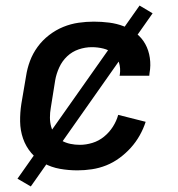

<svg xmlns="http://www.w3.org/2000/svg" viewBox="-20 -606 640 692"><path d="M259 8Q227 8 196 2.5Q165 -3 138.5 -17.5Q112 -32 92.5 -55Q73 -78 63 -107Q53 -136 52.5 -168Q52 -200 57 -232L74 -332Q78 -359 88 -386Q98 -413 115.5 -437Q133 -461 157 -479.5Q181 -498 208 -509Q235 -520 263 -524Q291 -528 318 -528Q346 -528 373.5 -524.5Q401 -521 425.5 -511.5Q450 -502 470.5 -486Q491 -470 503.5 -447.5Q516 -425 520 -397.5Q524 -370 519 -343L518 -333H411L412 -338Q415 -360 409 -380Q403 -400 388 -413Q373 -426 352.5 -431Q332 -436 311 -436Q287 -436 263.5 -428Q240 -420 222 -403Q204 -386 193.5 -363Q183 -340 179 -317L163 -217Q160 -200 160 -182.5Q160 -165 164.5 -149Q169 -133 178.5 -120Q188 -107 202.5 -99Q217 -91 233.5 -87.5Q250 -84 268 -84Q290 -84 313 -91Q336 -98 355 -113.5Q374 -129 387 -149.5Q400 -170 406 -192L505 -167Q497 -142 483.5 -118Q470 -94 451.5 -73.5Q433 -53 410.5 -36.5Q388 -20 363 -10Q338 0 311.5 4Q285 8 259 8ZM91 66 43 38 483 -586 530 -558Z"/></svg>

Font: Iosevka Aile Semibold
Style: Italic
Weight: 600
Italic angle: -9°
Designer: Belleve Invis
Foundry: Belleve Invis
Version: Version 31.1.0; ttfautohint (v1.8.4)